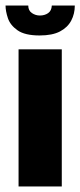

<svg xmlns="http://www.w3.org/2000/svg" viewBox="-42 -673 290 693"><path d="M25 0V-495H181V0ZM101 -545Q48 -545 21.5 -563.5Q-5 -582 -13.5 -607.5Q-22 -633 -22 -653H60Q60 -635 73 -626Q86 -617 102 -617Q119 -617 131.5 -625.5Q144 -634 145 -653H228Q228 -623 215 -598.5Q202 -574 174.5 -559.5Q147 -545 101 -545Z"/></svg>

Font: Alumni Sans Thin Black
Style: Regular
Weight: 900
Version: Version 1.018